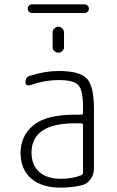

<svg xmlns="http://www.w3.org/2000/svg" viewBox="-20 -859 540 889"><path d="M328.1 -288.1Q126 -288.1 126 -152.3Q126 -94.7 161.6 -63Q197.3 -31.2 261.7 -31.2Q316.4 -31.2 356.4 -47.9Q364.3 -50.8 364.3 -59.6V-279.3Q364.3 -288.1 355.5 -288.1ZM261.7 9.8Q172.9 9.8 124 -32.7Q75.2 -75.2 75.2 -151.9Q75.2 -228.5 133.8 -278.3Q192.4 -328.1 328.1 -328.1H355.5Q364.3 -328.1 364.3 -335.9V-365.2Q364.3 -441.4 342.8 -464.8Q321.3 -488.3 252 -488.3Q186.5 -488.3 118.2 -463.9Q110.4 -461.9 104 -465.8Q97.7 -469.7 97.7 -477.5Q97.7 -502 118.2 -507.8Q186.5 -530.3 252 -530.3Q348.6 -530.3 381.8 -495.6Q415 -460.9 415 -355.5V-79.1Q415 -51.8 399.9 -30.3Q384.8 -8.8 361.3 -2Q315.4 9.8 261.7 9.8ZM372.1 -798.8H127.9Q120.1 -798.8 114.3 -804.7Q108.4 -810.5 108.4 -818.8Q108.4 -827.1 114.3 -833Q120.1 -838.9 127.9 -838.9H372.1Q379.9 -838.9 385.7 -833Q391.6 -827.1 391.6 -818.8Q391.6 -810.5 385.7 -804.7Q379.9 -798.8 372.1 -798.8ZM223.6 -709Q223.6 -719.7 231.9 -727.5Q240.2 -735.4 250 -735.4Q259.8 -735.4 268.1 -727.5Q276.4 -719.7 276.4 -709V-640.6Q276.4 -629.9 268.1 -622.6Q259.8 -615.2 250 -615.2Q240.2 -615.2 231.9 -622.6Q223.6 -629.9 223.6 -640.6Z"/></svg>

Font: Rounded-X Mgen+ 1mn light
Style: Regular
Weight: 200
Designer: [Source Han Sans]
Ryoko NISHIZUKA  (kana & ideographs); Paul D. Hunt (Latin, Greek & Cyrillic); Wenlong ZHANG  (bopomofo
Version: Version 1.059.20150602